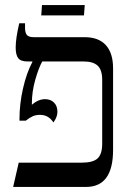

<svg xmlns="http://www.w3.org/2000/svg" viewBox="-20 -739 513 759"><path d="M427 -469V-146Q427 0 320 0H32L54 -96H303Q348 -96 366 -113Q384 -130 384 -171V-423Q384 -463 366 -479.5Q348 -496 311 -496H147Q133 -471 119.5 -424Q106 -377 106 -330V-325Q132 -347 158 -347Q180 -347 193.5 -333.5Q207 -320 207 -297Q207 -276 191 -255Q172 -285 138 -285Q122 -285 109.5 -279.5Q97 -274 82 -262H57V-268Q57 -328 71 -389.5Q85 -451 108 -494V-496H89Q62 -496 52 -509Q42 -522 42 -551Q42 -587 56 -647H79V-629Q79 -609 86.5 -600.5Q94 -592 114 -592H315Q370 -592 398.5 -560.5Q427 -529 427 -469ZM146 -719H315L312 -678H143Z"/></svg>

Font: Noto Serif Hebrew Narrow
Style: Regular
Weight: 400
Width: 4
Designer: Monotype Design Team
Foundry: Monotype Imaging Inc.
Version: Version 1.000